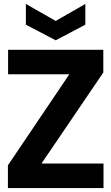

<svg xmlns="http://www.w3.org/2000/svg" viewBox="-20 -952 563 972"><path d="M20 0V-115L331 -576H21V-700H503V-585L190 -124H504V0ZM262 -748 111 -827V-932L262 -846L412 -932V-827Z"/></svg>

Font: DM Sans 36pt Black
Style: Regular
Weight: 900
Designer: Colophon Foundry, Jonny Pinhorn
Foundry: Colophon Foundry
Version: Version 4.004;gftools[0.9.30]